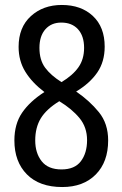

<svg xmlns="http://www.w3.org/2000/svg" viewBox="-20 -744 493 774"><path d="M231 10Q139 10 88.5 -41Q38 -92 38 -178Q38 -244 69 -289.5Q100 -335 159 -373Q109 -411 82 -455Q55 -499 55 -555Q55 -634 104.5 -679Q154 -724 229 -724Q307 -724 354.5 -679.5Q402 -635 402 -556Q402 -495 372 -451.5Q342 -408 287 -375Q341 -338 378.5 -292Q416 -246 416 -178Q416 -91 366 -40.5Q316 10 231 10ZM228 -413Q273 -440 296 -472.5Q319 -505 319 -551Q319 -599 294.5 -626Q270 -653 227 -653Q187 -653 163 -626Q139 -599 139 -551Q139 -502 162 -471Q185 -440 228 -413ZM228 -61Q281 -61 306 -94Q331 -127 331 -179Q331 -231 300.5 -268Q270 -305 219 -336Q167 -304 144.5 -267Q122 -230 122 -178Q122 -127 148 -94Q174 -61 228 -61Z"/></svg>

Font: Noto Sans Gurmukhi Condensed
Style: Regular
Weight: 400
Width: 3
Designer: Jelle Bosma - Monotype Design Team
Foundry: Monotype Imaging Inc.
Version: Version 2.004; ttfautohint (v1.8.4.7-5d5b)